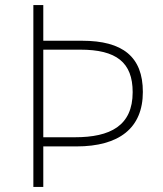

<svg xmlns="http://www.w3.org/2000/svg" viewBox="-20 -734 640 754"><path d="M111 0H150V-159H280C448 -159 541 -231 541 -373C541 -511 462 -574 302 -574H150V-714H111ZM274 -195H150V-539H295C437 -539 501 -489 501 -372C501 -240 413 -195 274 -195Z"/></svg>

Font: Noto Sans Mono ExtraLight
Style: Regular
Weight: 200
Designer: Monotype Design Team
Foundry: Monotype Imaging Inc.
Version: Version 2.014